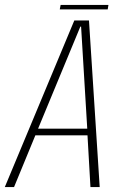

<svg xmlns="http://www.w3.org/2000/svg" viewBox="-46 -759 506 779"><path d="M-26.5 0 255.5 -676H315L358.5 0H321L309 -210H97.5L11 0ZM108.5 -237H308L283 -651H280ZM196.5 -721 200 -739H394L391 -721Z"/></svg>

Font: Anybody ExtraLight
Style: Italic
Weight: 200
Italic angle: -10°
Designer: Tyler Finck
Foundry: Etcetera Type Company
Version: Version 1.010; ttfautohint (v1.8.3) -l 8 -r 50 -G 200 -x 14 